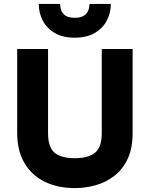

<svg xmlns="http://www.w3.org/2000/svg" viewBox="-20 -951 767 983"><path d="M364 12Q274.5 12 207.8 -21.2Q141 -54.5 104.5 -117.5Q68 -180.5 68 -270V-700H226V-270Q226 -197.5 259.5 -169.2Q293 -141 364 -141Q431.5 -141 466.2 -168.8Q501 -196.5 501 -270V-700H659V-270Q659 -191.5 633.5 -137.5Q608 -83.5 565.2 -50.5Q522.5 -17.5 470 -2.8Q417.5 12 364 12ZM362.5 -758Q301 -758 260.2 -782Q219.5 -806 199 -845.5Q178.5 -885 178.5 -931H287.5Q287.5 -916 293 -899.5Q298.5 -883 314.5 -871.5Q330.5 -860 362.5 -860Q394.5 -860 410.8 -871.5Q427 -883 432.8 -899.5Q438.5 -916 438.5 -931H547.5Q547.5 -885 526.8 -845.5Q506 -806 465 -782Q424 -758 362.5 -758Z"/></svg>

Font: Overpass Black
Style: Regular
Weight: 900
Designer: Delve Withrington, Dave Bailey, Thomas Jockin
Foundry: Delve Fonts LLC
Version: Version 4.000; ttfautohint (v1.8.3)